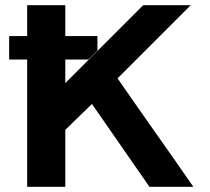

<svg xmlns="http://www.w3.org/2000/svg" viewBox="-20 -715 804 735"><path d="M15 -487V-577H84V-695H230V-577H353V-521Q347 -516 335.5 -504Q324 -492 318 -487H230V-397L528 -695H710L430 -415Q476 -348 575 -207.5Q674 -67 720 0H552L332 -317L230 -218V0H84V-487Z"/></svg>

Font: Coval
Style: Black
Weight: 1000
Foundry: Context Ltd
Version: Version 001.000